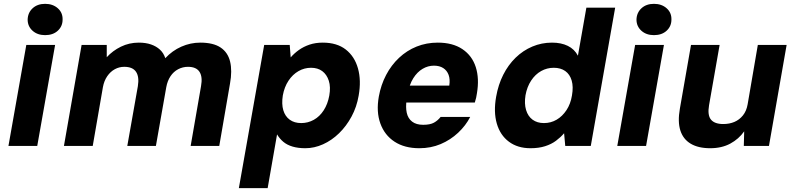

<svg xmlns="http://www.w3.org/2000/svg" viewBox="-20 -760 4140 1000"><path d="M24 0 117 -526H267L174 0ZM215 -577Q175 -577 149.5 -600Q124 -623 124 -658Q125 -694 150 -717Q175 -740 215 -740Q255 -740 281 -717Q307 -694 306 -658Q306 -623 281 -600Q256 -577 215 -577Z M313 0 405 -526H536V-462Q567 -496 610 -517Q653 -538 703 -538Q739 -538 766.5 -528.5Q794 -519 813 -501.5Q832 -484 841 -457Q877 -496 924.5 -517Q972 -538 1023 -538Q1091 -538 1129 -512.5Q1167 -487 1178.5 -439Q1190 -391 1178 -325L1122 0H973L1027 -311Q1036 -360 1019 -386Q1002 -412 959 -412Q932 -412 908 -399.5Q884 -387 868 -363Q852 -339 846 -306L792 0H643L698 -311Q706 -360 688.5 -386Q671 -412 627 -412Q601 -412 578 -399.5Q555 -387 538.5 -363Q522 -339 516 -306L463 0Z M1224 220 1356 -526H1489L1494 -461Q1512 -482 1536.5 -499.5Q1561 -517 1592 -527.5Q1623 -538 1661 -538Q1735 -538 1781 -502Q1827 -466 1844.5 -403.5Q1862 -341 1848 -262Q1838 -203 1811 -153Q1784 -103 1746 -66Q1708 -29 1662.5 -8.5Q1617 12 1570 12Q1533 12 1504 3.5Q1475 -5 1455.5 -21.5Q1436 -38 1423 -60L1374 220ZM1549 -119Q1584 -119 1614.5 -136Q1645 -153 1666 -185.5Q1687 -218 1695 -262Q1703 -307 1692.5 -339.5Q1682 -372 1658.5 -389.5Q1635 -407 1600 -407Q1565 -407 1534.5 -389.5Q1504 -372 1482.5 -339.5Q1461 -307 1453 -263Q1446 -218 1455.5 -186Q1465 -154 1489 -136.5Q1513 -119 1549 -119Z M2164 12Q2087 12 2035 -22Q1983 -56 1961 -117Q1939 -178 1953 -257Q1964 -318 1991 -369.5Q2018 -421 2058.5 -459Q2099 -497 2150 -517.5Q2201 -538 2260 -538Q2338 -538 2388.5 -504Q2439 -470 2458 -410.5Q2477 -351 2464 -274Q2463 -264 2460 -251.5Q2457 -239 2453 -226H2053L2069 -314H2320Q2325 -347 2316.5 -370Q2308 -393 2288.5 -405.5Q2269 -418 2240 -418Q2209 -418 2181 -401.5Q2153 -385 2132.5 -352.5Q2112 -320 2103 -270L2098 -241Q2092 -202 2098.5 -172.5Q2105 -143 2126.5 -126.5Q2148 -110 2184 -110Q2220 -110 2240 -121Q2260 -132 2275 -151H2429Q2406 -106 2366 -68.5Q2326 -31 2275 -9.5Q2224 12 2164 12Z M2743 12Q2676 12 2630.5 -22Q2585 -56 2567.5 -116.5Q2550 -177 2564 -256Q2575 -319 2601 -370.5Q2627 -422 2665.5 -459.5Q2704 -497 2752.5 -517.5Q2801 -538 2855 -538Q2903 -538 2937.5 -521Q2972 -504 2990 -470L3034 -720H3184L3057 0H2924L2918 -66Q2900 -45 2876 -27Q2852 -9 2819 1.5Q2786 12 2743 12ZM2813 -119Q2849 -119 2879 -136.5Q2909 -154 2930.5 -186.5Q2952 -219 2959 -263Q2967 -308 2957.5 -340.5Q2948 -373 2924 -390Q2900 -407 2864 -407Q2829 -407 2798.5 -390Q2768 -373 2746.5 -340.5Q2725 -308 2717 -264Q2710 -220 2720 -187Q2730 -154 2754 -136.5Q2778 -119 2813 -119Z M3195 0 3288 -526H3438L3345 0ZM3386 -577Q3346 -577 3320.5 -600Q3295 -623 3295 -658Q3296 -694 3321 -717Q3346 -740 3386 -740Q3426 -740 3452 -717Q3478 -694 3477 -658Q3477 -623 3452 -600Q3427 -577 3386 -577Z M3679 12Q3617 12 3577.5 -11.5Q3538 -35 3523.5 -80.5Q3509 -126 3521 -194L3579 -526H3728L3673 -212Q3664 -160 3683 -137Q3702 -114 3747 -114Q3779 -114 3805 -125Q3831 -136 3849.5 -159Q3868 -182 3874 -217L3927 -526H4077L3985 0H3854L3856 -76Q3828 -36 3783.5 -12Q3739 12 3679 12Z"/></svg>

Font: DM Sans 9pt Black
Style: Italic
Weight: 900
Italic angle: -10°
Version: Version 4.004;gftools[0.9.30]